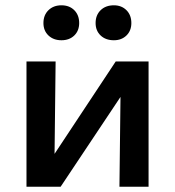

<svg xmlns="http://www.w3.org/2000/svg" viewBox="-20 -705 661 725"><path d="M144 -618Q144 -648 163 -666.5Q182 -685 212 -685Q242 -685 260.5 -666.5Q279 -648 279 -618Q279 -589 260.5 -571Q242 -553 212 -553Q182 -553 163 -571Q144 -589 144 -618ZM341 -618Q341 -648 360 -666.5Q379 -685 410 -685Q439 -685 457.5 -666.5Q476 -648 476 -618Q476 -589 457.5 -571Q439 -553 410 -553Q379 -553 360 -571Q341 -589 341 -618ZM541 0H431L435 -339L209 0H80V-473H190L186 -124L417 -473H541Z"/></svg>

Font: Ysabeau SC
Style: Bold
Weight: 700
Designer: Christian Thalmann (Catharsis Fonts)
Version: Version 0.003